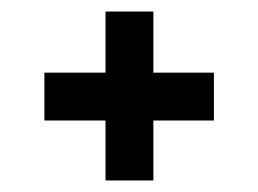

<svg xmlns="http://www.w3.org/2000/svg" viewBox="-20 -392 448 333"><path d="M163 -79V-372H246V-79ZM57 -183V-266H351V-183Z"/></svg>

Font: Darker Grotesque ExtraBold
Style: Regular
Weight: 800
Designer: Gabriel Lam
Foundry: TypeRant
Version: Version 1.000;gftools[0.9.28]